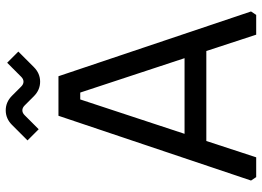

<svg xmlns="http://www.w3.org/2000/svg" viewBox="-142 -772 914 670"><g transform="rotate(-90 315.0 -437.0)"><path d="M20 -18 246 -690H384L610 -18L598 0H529L472 -174H158L101 0H32ZM183 -250H447L327 -614H303ZM160 -798 214 -852Q236 -874 265 -874Q294 -874 316 -852L348 -820Q356 -812 365 -812Q374 -812 382 -820L431 -869L470 -830L416 -776Q394 -754 365 -754Q336 -754 314 -776L282 -808Q274 -816 265 -816Q256 -816 248 -808L199 -759Z"/></g></svg>

Font: Oxanium
Style: Regular
Weight: 400
Designer: Severin Meyer
Version: Version 1.001